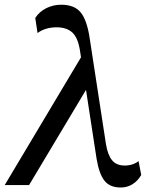

<svg xmlns="http://www.w3.org/2000/svg" viewBox="-75 -803 652 833"><path d="M449 10.5Q401.5 10.5 378.3 -19Q355 -48.4 344 -114.4L271.8 -584.5Q263 -640 238.5 -662.2Q213.9 -684.5 170.3 -684.5Q144.8 -684.5 123.5 -677.7Q102.3 -670.9 87.9 -659.6L78 -725.1Q95.8 -752.7 125.8 -767.6Q155.9 -782.5 190.3 -782.5Q248 -782.5 275.2 -749Q302.4 -715.6 314 -637.6L384.7 -177.9Q392.4 -130.8 411.2 -107.8Q429.9 -84.8 466.3 -84.8Q484.2 -84.8 499.6 -89.9Q515.1 -95.1 526.2 -104.1L537.7 -43.8Q523 -18.3 500.1 -3.9Q477.1 10.5 449 10.5ZM-54.6 0 289.9 -577 332 -469.7 51.1 0Z"/></svg>

Font: Savate ExtraLight
Style: Italic
Weight: 200
Italic angle: -11°
Designer: Max Esnée
Foundry: Plomb Type
Version: Version 2.000